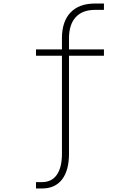

<svg xmlns="http://www.w3.org/2000/svg" viewBox="-20 -868 740 1088"><path d="M569 -848V-812H518Q447 -812 409 -770.5Q371 -729 371 -651V-588H569V-552H371V3Q371 98 331.5 149Q292 200 218 200H184V164H218Q273 164 302 122.5Q331 81 331 3V-552H184V-588H331V-651Q331 -746 379.5 -797Q428 -848 518 -848Z"/></svg>

Font: Martian Mono Thin
Style: Regular
Weight: 100
Monospace: yes
Designer: Roman Shamin
Foundry: Evil Martians
Version: Version 1.000; ttfautohint (v1.8.4.7-5d5b)